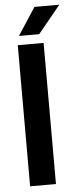

<svg xmlns="http://www.w3.org/2000/svg" viewBox="-56 -835 359 866"><g transform="rotate(-5 123.5 -402.0)"><path d="M161.5 0H44.5V-639H161.5ZM134.5 -804.5H247L145 -680H53.5Z"/></g></svg>

Font: Anek Tamil Condensed SemiBold
Style: Regular
Weight: 600
Width: 3
Designer: Aadarsh Rajan (Tamil), Yesha Goshar (Latin)
Foundry: Ek Type
Version: Version 1.003